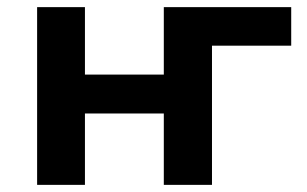

<svg xmlns="http://www.w3.org/2000/svg" viewBox="-20 -518 859 538"><path d="M84 0V-498H218V-309H439V-498H796V-390H574V0H439V-200H218V0Z"/></svg>

Font: Nunito Sans 8pt
Style: Bold
Weight: 700
Version: Version 3.101;gftools[0.9.27]